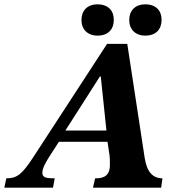

<svg xmlns="http://www.w3.org/2000/svg" viewBox="-74 -864 803 884"><path d="M170 0 178 -43C136 -43 121 -47 121 -69C121 -90 138 -118 150 -138L197 -211H421L430 -151C432 -138 432 -118 432 -104C432 -45 390 -43 364 -43L354 0H668L674 -43C628 -43 602 -74 592 -138L512 -662H419L79 -140C28 -62 5 -43 -45 -43L-54 0ZM227 -263 386 -512H390L416 -263ZM375 -700C424 -700 450 -729 450 -773C450 -815 424 -844 375 -844C328 -844 301 -815 301 -772C301 -729 329 -700 375 -700ZM595 -700C644 -700 670 -729 670 -773C670 -815 644 -844 595 -844C548 -844 521 -815 521 -772C521 -729 549 -700 595 -700Z"/></svg>

Font: STIX Two Text
Style: Bold Italic
Weight: 700
Italic angle: -12°
Designer: Ross Mills, John Hudson & Paul Hanslow, Tiro Typeworks Ltd; with prior portions MicroPress Inc. and Coen Hoffman, Elsevi
Foundry: Tiro Typeworks Ltd
Version: Version 2.13 b171